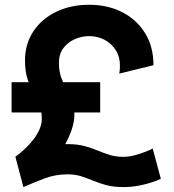

<svg xmlns="http://www.w3.org/2000/svg" viewBox="-20 -758 719 794"><path d="M163.9 -293H27.9Q27.9 -301.3 27.9 -318.5Q27.9 -335.6 27.9 -355.5Q27.9 -375.3 27.9 -392.5Q27.9 -409.7 27.9 -418H163.9H394.3V-293ZM223.7 -499Q223.7 -462.7 233.4 -436.7Q243.1 -410.6 255.7 -388.5Q268.4 -366.3 278 -342.3Q287.7 -318.4 287.7 -286.1Q287.7 -255.1 276.9 -223.1Q266 -191.1 249.4 -161Q232.7 -131 214.6 -105.3Q196.6 -79.7 181.5 -61.1Q166.5 -42.5 159.3 -33.7L43.6 -109.9Q62.7 -123.5 82 -141.5Q101.3 -159.4 117.3 -179.9Q133.3 -200.5 143.1 -222.6Q152.9 -244.6 152.9 -266.6Q152.9 -299.8 142.4 -324.8Q131.8 -349.8 118.2 -374.8Q104.5 -399.7 93.9 -431.1Q83.4 -462.4 83.4 -507.8Q83.4 -576.2 117.9 -628.2Q152.4 -680.2 212.4 -709.2Q272.4 -738.3 348.9 -738.3Q425.5 -738.3 485.6 -707.5Q545.7 -676.7 580.2 -620.6Q614.7 -564.5 614.7 -488.3L473.2 -453.7Q473.6 -456.2 474.8 -464.7Q475.9 -473.1 475.9 -488.3Q475.9 -523.9 458.5 -551Q441.2 -578.1 412.4 -593.4Q383.5 -608.6 348.9 -608.6Q317.6 -608.6 288.8 -595.8Q260 -583.1 241.8 -558.6Q223.7 -534.2 223.7 -499ZM611.5 -144 645.1 -18.6Q632.7 -12.2 608.6 -4.2Q584.6 3.9 553.9 9.8Q523.2 15.6 490.4 15.6Q449.4 15.6 419.7 7.6Q390 -0.5 365.3 -10.7Q340.6 -21 315.5 -29.1Q290.4 -37.1 258.4 -37.1Q210.2 -37.1 166.2 -20.8Q122.2 -4.4 76.7 15.6L43.6 -109.9Q68.2 -118.7 103.9 -130.9Q139.6 -143.1 179.8 -152.6Q220.1 -162.1 258.4 -162.1Q299.4 -162.1 329.1 -154.1Q358.8 -146 383.5 -135.7Q408.2 -125.5 433.4 -117.4Q458.6 -109.4 490.4 -109.4Q512.3 -109.4 537.3 -116Q562.3 -122.6 582.8 -130.9Q603.3 -139.2 611.5 -144Z"/></svg>

Font: Giphurs SC
Style: Regular
Weight: 400
Version: Version 0.920